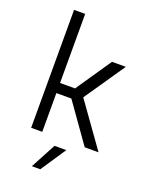

<svg xmlns="http://www.w3.org/2000/svg" viewBox="-164 -786 838 1071"><g transform="rotate(20 255.0 -250.0)"><path d="M240 -230H151V0H85V-700H151V-290H240L383 -500H465L300 -259L485 0H403ZM242 50H312L212 200H162Z"/></g></svg>

Font: Retni Sans
Style: Regular
Weight: 400
Designer: Vitaly Kuzmin
Foundry: ParaType Ltd.
Version: Version 1.00;March 2, 2019;FontCreator 11.5.0.2425 64-bit; t